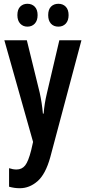

<svg xmlns="http://www.w3.org/2000/svg" viewBox="-20 -756 455 1016"><path d="M3 -543H122L190 -266Q202 -212 207 -155H211Q213 -181 217 -207Q221 -233 229 -266L294 -543H411L246 76Q221 166 178.5 203Q136 240 85 240Q70 240 56 238Q42 236 28 232V134Q49 141 67 141Q96 141 113 119.5Q130 98 145 39L155 -5ZM72 -676Q72 -706 87 -721Q102 -736 125 -736Q149 -736 164 -720.5Q179 -705 179 -676Q179 -647 164 -631Q149 -615 125 -615Q102 -615 87 -631Q72 -647 72 -676ZM235 -676Q235 -706 250 -721Q265 -736 289 -736Q313 -736 328 -720.5Q343 -705 343 -676Q343 -647 328 -631Q313 -615 289 -615Q264 -615 249.5 -631Q235 -647 235 -676Z"/></svg>

Font: Noto Sans Sinhala ExtraCondensed SemiBold
Style: Regular
Weight: 600
Width: 2
Designer: Jelle Bosma - Monotype Design Team
Foundry: Monotype Imaging Inc.
Version: Version 2.006; ttfautohint (v1.8.4.7-5d5b)